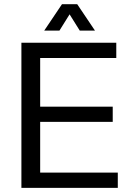

<svg xmlns="http://www.w3.org/2000/svg" viewBox="-20 -904 641 924"><path d="M539.6 -698.2V-625H173.3V-390.6H522.5V-317.4H173.3V-73.2H546.9V0H83V-698.2ZM278.3 -883.8H351.6L437 -756.8H363.8L314.9 -835L266.1 -756.8H192.9Z"/></svg>

Font: Sansation
Style: Regular
Weight: 400
Designer: Bernd Montag
Version: Version 1.301